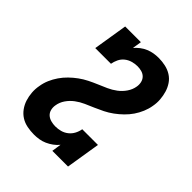

<svg xmlns="http://www.w3.org/2000/svg" viewBox="-206 -873 1012 1012"><g transform="rotate(45 300.0 -367.5)"><path d="M213 8Q187 8 161.5 3Q136 -2 115.5 -15Q95 -28 80.5 -48Q66 -68 58.5 -91.5Q51 -115 49 -141Q47 -167 52 -193Q56 -219 66.5 -243.5Q77 -268 92.5 -290.5Q108 -313 127.5 -332Q147 -351 169 -367Q191 -383 215 -395Q239 -407 264 -417.5Q289 -428 313.5 -439Q338 -450 360 -466.5Q382 -483 397.5 -506Q413 -529 417 -554Q420 -570 416.5 -586Q413 -602 402.5 -613Q392 -624 376.5 -628.5Q361 -633 344 -633Q326 -633 306.5 -627.5Q287 -622 271.5 -609.5Q256 -597 247.5 -579Q239 -561 236 -543H119L150 -735H267L259 -684Q271 -698 286.5 -710Q302 -722 320 -729.5Q338 -737 356 -740Q374 -743 392 -743Q418 -743 443 -737.5Q468 -732 488.5 -719Q509 -706 522.5 -686Q536 -666 543 -642.5Q550 -619 552 -593.5Q554 -568 549 -542Q545 -517 534.5 -492Q524 -467 509 -445Q494 -423 474 -403.5Q454 -384 432 -368Q410 -352 386 -340Q362 -328 337.5 -317.5Q313 -307 288 -296Q263 -285 241 -268.5Q219 -252 203.5 -229.5Q188 -207 184 -181Q181 -164 185 -148Q189 -132 200.5 -121.5Q212 -111 228.5 -106.5Q245 -102 262 -102Q281 -102 300 -107Q319 -112 335 -124.5Q351 -137 360.5 -155Q370 -173 373 -192H490L459 0H342L350 -53Q338 -38 321.5 -26Q305 -14 287 -6Q269 2 250 5Q231 8 213 8Z"/></g></svg>

Font: Iosevka HT Extrabold Extended
Style: Italic
Weight: 800
Width: 7
Italic angle: -9°
Monospace: yes
Designer: Belleve Invis
Foundry: Belleve Invis
Version: Version 32.3.0; ttfautohint (v1.8.4)